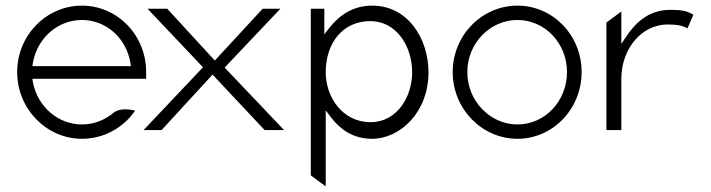

<svg xmlns="http://www.w3.org/2000/svg" viewBox="-20 -482 2525 682"><path d="M41 -226C41 -95 145 11 271 11C349 11 418 -28 460 -89C441 -94 404 -99 383 -81C352 -56 315 -40 271 -40C186 -40 114 -103 97 -189L95 -202H499V-227C499 -357 397 -462 271 -462C145 -462 41 -357 41 -226ZM95 -247 97 -260C113 -347 185 -411 271 -411C357 -411 428 -347 443 -260L445 -247Z M490 -20H554L735 -217L920 -20H989L778 -242L976 -451H913L743 -267L574 -451H504L701 -243Z M1084 141 1137 180V-90L1155 -66C1188 -23 1233 11 1302 11C1400 11 1502 -82 1502 -225C1502 -345 1429 -462 1302 -462C1232 -462 1184 -426 1150 -383L1132 -360V-451H1084ZM1137 -225C1137 -328 1196 -407 1296 -407C1387 -407 1444 -319 1444 -225C1444 -139 1391 -48 1296 -48C1196 -48 1137 -138 1137 -225Z M1588 -226C1588 -95 1692 11 1818 11C1944 11 2046 -95 2046 -226C2046 -357 1944 -462 1818 -462C1692 -462 1588 -357 1588 -226ZM1640 -226C1640 -329 1721 -411 1818 -411C1915 -411 1994 -329 1994 -226C1994 -123 1916 -40 1818 -40C1721 -40 1640 -123 1640 -226Z M2134 -20H2187V-201C2187 -259 2207 -307 2236 -340C2261 -369 2300 -395 2352 -395C2389 -395 2407 -390 2422 -381L2443 -430C2421 -441 2411 -447 2360 -447C2287 -447 2239 -404 2205 -353L2187 -326V-441L2134 -402Z"/></svg>

Font: Charger Sport
Style: ExLit
Weight: 200
Designer: Jasper
Foundry: Cannot Into Space Fonts
Version: Version 1.1